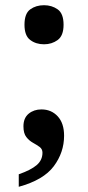

<svg xmlns="http://www.w3.org/2000/svg" viewBox="-20 -563 337 737"><path d="M149 -393Q118 -393 96 -409.5Q74 -426 74 -468Q74 -511 96 -527Q118 -543 149 -543Q179 -543 201.5 -527Q224 -511 224 -468Q224 -426 201.5 -409.5Q179 -393 149 -393ZM52 106Q98 90 120.5 71Q143 52 143 23Q143 9 132 1Q121 -7 106.5 -15Q92 -23 81 -37Q70 -51 70 -78Q70 -110 90 -126.5Q110 -143 139 -143Q177 -143 201.5 -116.5Q226 -90 226 -42Q226 22 186.5 75Q147 128 52 154Z"/></svg>

Font: Noto Serif Toto SemiBold
Style: Regular
Weight: 600
Designer: Monotype Design Team
Foundry: Monotype Imaging Inc.
Version: Version 2.001; ttfautohint (v1.8.4.7-5d5b)